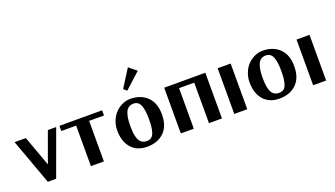

<svg xmlns="http://www.w3.org/2000/svg" viewBox="-64 -1227 3035 1737"><g transform="rotate(-20 1453.5 -358.0)"><path d="M8.8 0ZM223.1 -147.9 329.1 -439.9H409.2L249 0H168.9L8.8 -439.9H117.2Z M440.4 0ZM708.5 -390.1V0H583.5V-390.1H440.4V-439.9H851.6V-390.1Z M917.5 0ZM917.5 0ZM1222.7 -220.2Q1222.7 -262.2 1218.8 -293.2Q1214.8 -324.2 1205.8 -349.4Q1196.8 -374.5 1179.9 -387.2Q1163.1 -399.9 1138.7 -399.9Q1085.9 -399.9 1064.2 -354.2Q1042.5 -308.6 1042.5 -220.2Q1042.5 -185.5 1044.9 -159.2Q1047.4 -132.8 1054 -109.6Q1060.5 -86.4 1071 -71.5Q1081.5 -56.6 1098.6 -48.3Q1115.7 -40 1138.7 -40Q1164.1 -40 1181.2 -52.7Q1198.2 -65.4 1207 -90.8Q1215.8 -116.2 1219.2 -146.7Q1222.7 -177.2 1222.7 -220.2ZM1123.5 9.8Q1026.9 9.8 972.2 -52.2Q917.5 -114.3 917.5 -220.2Q917.5 -271 935.5 -314.9Q953.6 -358.9 982.9 -387.9Q1012.2 -417 1049.1 -433.6Q1085.9 -450.2 1123.5 -450.2Q1224.6 -450.2 1286.1 -391.1Q1347.7 -332 1347.7 -220.2Q1347.7 -108.4 1286.1 -49.3Q1224.6 9.8 1123.5 9.8ZM1095.7 -528.8ZM1095.7 -528.8ZM1203.6 -726.1 1276.9 -666 1126.5 -528.8 1095.7 -555.2Z M1449.2 0ZM1845.2 -439.9V0H1720.2V-390.1H1574.2V0H1449.2V-439.9Z M1963.9 0ZM1963.9 -439.9H2088.9V0H1963.9Z M2191.4 0ZM2496.6 -220.2Q2496.6 -262.2 2492.7 -293.2Q2488.8 -324.2 2479.7 -349.4Q2470.7 -374.5 2453.9 -387.2Q2437 -399.9 2412.6 -399.9Q2359.9 -399.9 2338.1 -354.2Q2316.4 -308.6 2316.4 -220.2Q2316.4 -185.5 2318.8 -159.2Q2321.3 -132.8 2327.9 -109.6Q2334.5 -86.4 2345 -71.5Q2355.5 -56.6 2372.6 -48.3Q2389.6 -40 2412.6 -40Q2438 -40 2455.1 -52.7Q2472.2 -65.4 2481 -90.8Q2489.7 -116.2 2493.2 -146.7Q2496.6 -177.2 2496.6 -220.2ZM2397.5 9.8Q2300.8 9.8 2246.1 -52.2Q2191.4 -114.3 2191.4 -220.2Q2191.4 -271 2209.5 -314.9Q2227.5 -358.9 2256.8 -387.9Q2286.1 -417 2323 -433.6Q2359.9 -450.2 2397.5 -450.2Q2498.5 -450.2 2560.1 -391.1Q2621.6 -332 2621.6 -220.2Q2621.6 -108.4 2560.1 -49.3Q2498.5 9.8 2397.5 9.8Z M2723.1 0ZM2723.1 -439.9H2848.1V0H2723.1Z"/></g></svg>

Font: Pfennig
Style: Bold
Weight: 700
Version: Version 20120410 ; ttfautohint (v0.8)